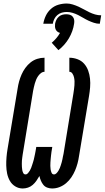

<svg xmlns="http://www.w3.org/2000/svg" viewBox="-20 -1063 595 1091"><path d="M276 8Q262 8 248.5 3Q235 -2 226.5 -12.5Q218 -23 212.5 -36Q207 -49 204 -63Q196 -49 187 -36Q178 -23 166 -12.5Q154 -2 139 3Q124 8 109 8Q86 8 66.5 -4Q47 -16 36 -35.5Q25 -55 20.5 -77Q16 -99 15.5 -122.5Q15 -146 17 -170Q19 -194 23 -217L80 -559Q83 -580 88.5 -600Q94 -620 102.5 -639.5Q111 -659 124 -677Q137 -695 154 -708.5Q171 -722 191.5 -728.5Q212 -735 233 -735V-655Q222 -655 212.5 -647.5Q203 -640 196.5 -630.5Q190 -621 185.5 -610.5Q181 -600 178 -589Q175 -578 172.5 -567.5Q170 -557 168 -546L112 -204Q110 -195 109 -186Q108 -177 106.5 -168Q105 -159 104.5 -150Q104 -141 104 -132Q104 -123 104.5 -114Q105 -105 106.5 -96.5Q108 -88 112 -80Q116 -72 125 -72Q133 -72 139 -79Q145 -86 149.5 -93.5Q154 -101 157 -109Q160 -117 162.5 -125Q165 -133 167.5 -140.5Q170 -148 172 -156Q174 -164 175.5 -172Q177 -180 179 -188Q181 -196 182 -204Q183 -212 185 -221L186 -228H277L276 -221Q274 -210 272.5 -200Q271 -190 270 -180Q269 -170 268 -160Q267 -150 266.5 -140Q266 -130 266 -120Q266 -110 267.5 -100.5Q269 -91 273 -81.5Q277 -72 287 -72Q295 -72 301.5 -79Q308 -86 312.5 -93.5Q317 -101 320 -108.5Q323 -116 325.5 -124Q328 -132 330.5 -140.5Q333 -149 334.5 -157Q336 -165 337.5 -173Q339 -181 341 -189L397 -531Q399 -543 400.5 -555Q402 -567 403 -578.5Q404 -590 403.5 -601.5Q403 -613 400.5 -624Q398 -635 391.5 -645Q385 -655 374 -655V-735Q398 -735 420.5 -726.5Q443 -718 458 -701Q473 -684 481 -662Q489 -640 491.5 -616Q494 -592 492 -567Q490 -542 486 -518L429 -176Q426 -155 420.5 -134.5Q415 -114 406.5 -94Q398 -74 385.5 -55.5Q373 -37 356 -22.5Q339 -8 318.5 0Q298 8 276 8ZM280 -928H226Q230 -952 240.5 -974Q251 -996 269.5 -1012.5Q288 -1029 311.5 -1036Q335 -1043 359 -1043Q376 -1043 393.5 -1037.5Q411 -1032 426.5 -1025Q442 -1018 457 -1009.5Q472 -1001 487.5 -993.5Q503 -986 520 -981Q537 -976 555 -976L547 -928Q530 -928 513.5 -933.5Q497 -939 482 -946Q467 -953 453 -961.5Q439 -970 424 -977.5Q409 -985 392.5 -990Q376 -995 359 -995Q345 -995 331 -991Q317 -987 306 -977.5Q295 -968 288.5 -955Q282 -942 280 -928ZM312 -778 274 -820Q288 -832 300 -846Q312 -860 321 -876Q313 -878 306.5 -883Q300 -888 296.5 -895.5Q293 -903 292.5 -911Q292 -919 293 -928Q295 -939 300 -949.5Q305 -960 314 -968Q323 -976 334 -979Q345 -982 356 -982Q367 -982 377 -979Q387 -976 393.5 -968Q400 -960 401.5 -949.5Q403 -939 401 -928Q398 -907 390.5 -886Q383 -865 371.5 -845.5Q360 -826 345 -809Q330 -792 312 -778Z"/></svg>

Font: Iosevka Slab Medium
Style: Italic
Weight: 500
Italic angle: -9°
Monospace: yes
Designer: Belleve Invis
Foundry: Belleve Invis
Version: Version 11.1.0; ttfautohint (v1.8.3)